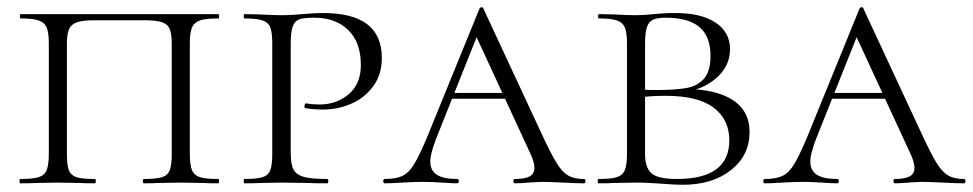

<svg xmlns="http://www.w3.org/2000/svg" viewBox="-20 -507 2690 531"><path d="M36 -12Q71 -12 87 -17Q103 -22 109 -36.5Q115 -51 115 -81V-387Q115 -417 109 -431Q103 -445 87 -450.5Q71 -456 37 -456Q35 -456 35 -462Q35 -468 37 -468H584Q586 -468 586 -462Q586 -456 584 -456Q549 -456 533 -450.5Q517 -445 511 -431Q505 -417 505 -387V-81Q505 -51 511 -36.5Q517 -22 533 -17Q549 -12 584 -12Q586 -12 586 -6Q586 0 584 0Q556 0 540 -1L481 -2L420 -1Q405 0 378 0Q375 0 375 -6Q375 -12 378 -12Q412 -12 428 -17Q444 -22 449.5 -36.5Q455 -51 455 -81V-385Q455 -413 449.5 -426.5Q444 -440 428 -445.5Q412 -451 378 -451H242Q209 -451 193 -445.5Q177 -440 171 -426.5Q165 -413 165 -385V-81Q165 -50 170.5 -36Q176 -22 191.5 -17Q207 -12 242 -12Q245 -12 245 -6Q245 0 242 0Q215 0 200 -1L139 -2L80 -1Q64 0 36 0Q34 0 34 -6Q34 -12 36 -12Z M885 -12Q888 -12 888 -6Q888 0 885 0Q850 0 831 -1L759 -2L700 -1Q684 0 656 0Q654 0 654 -6Q654 -12 656 -12Q690 -12 706 -17Q722 -22 727.5 -36.5Q733 -51 733 -81V-387Q733 -417 727.5 -431Q722 -445 706 -450.5Q690 -456 656 -456Q654 -456 654 -462Q654 -468 656 -468L700 -467Q736 -465 758 -465Q775 -465 790.5 -466Q806 -467 818 -468Q848 -471 874 -471Q1036 -471 1036 -347Q1036 -300 1011.5 -267.5Q987 -235 950 -219.5Q913 -204 874 -204Q845 -204 825 -208Q822 -208 822 -213Q822 -216 823.5 -219Q825 -222 827 -221Q845 -218 863 -218Q911 -218 944.5 -246.5Q978 -275 978 -327Q978 -390 943 -424Q908 -458 850 -458Q822 -458 809 -454Q796 -450 790 -435Q784 -420 784 -385V-85Q784 -53 791.5 -38.5Q799 -24 819.5 -18Q840 -12 885 -12Z M1230 -250H1412L1419 -234H1214ZM1595 0Q1577 0 1537 -2Q1499 -4 1481 -4Q1467 -4 1441 -2Q1417 0 1404 0Q1400 0 1400 -6Q1400 -12 1404 -12Q1431 -12 1444.5 -19Q1458 -26 1458 -43Q1458 -59 1446 -84L1288 -426L1310 -434L1186 -123Q1170 -81 1170 -61Q1170 -35 1188.5 -23.5Q1207 -12 1244 -12Q1249 -12 1249 -6Q1249 0 1244 0Q1229 0 1203 -2Q1175 -4 1151 -4Q1126 -4 1092 -2Q1062 0 1044 0Q1040 0 1040 -6Q1040 -12 1044 -12Q1075 -12 1093 -20.5Q1111 -29 1126 -54Q1141 -79 1163 -132L1306 -483Q1308 -487 1312 -487Q1316 -487 1317 -483L1478 -137Q1504 -81 1519.5 -56Q1535 -31 1551.5 -21.5Q1568 -12 1595 -12Q1599 -12 1599 -6Q1599 0 1595 0Z M2053 -142Q2053 -77 2001.5 -36.5Q1950 4 1869 4Q1844 4 1809 1Q1796 0 1777.5 -1Q1759 -2 1737 -2L1680 -1Q1663 0 1635 0Q1633 0 1633 -6Q1633 -12 1635 -12Q1670 -12 1686 -17Q1702 -22 1708 -36.5Q1714 -51 1714 -81V-387Q1714 -417 1708 -431Q1702 -445 1686 -450.5Q1670 -456 1636 -456Q1634 -456 1634 -462Q1634 -468 1636 -468L1680 -467Q1716 -465 1737 -465Q1762 -465 1789 -468Q1799 -469 1813.5 -470Q1828 -471 1848 -471Q1919 -471 1959 -444.5Q1999 -418 1999 -371Q1999 -325 1962 -292Q1925 -259 1867 -251L1902 -260Q1974 -255 2013.5 -225.5Q2053 -196 2053 -142ZM1764 -385V-256L1743 -261Q1760 -258 1791 -258Q1847 -258 1878 -263.5Q1909 -269 1927 -289.5Q1945 -310 1945 -352Q1945 -407 1914 -432.5Q1883 -458 1822 -458Q1798 -458 1786 -452.5Q1774 -447 1769 -431.5Q1764 -416 1764 -385ZM1997 -119Q1997 -176 1954 -209Q1911 -242 1821 -242Q1770 -242 1743 -236L1764 -243V-81Q1764 -43 1782 -27.5Q1800 -12 1852 -12Q1997 -12 1997 -119Z M2281 -250H2463L2470 -234H2265ZM2646 0Q2628 0 2588 -2Q2550 -4 2532 -4Q2518 -4 2492 -2Q2468 0 2455 0Q2451 0 2451 -6Q2451 -12 2455 -12Q2482 -12 2495.5 -19Q2509 -26 2509 -43Q2509 -59 2497 -84L2339 -426L2361 -434L2237 -123Q2221 -81 2221 -61Q2221 -35 2239.5 -23.5Q2258 -12 2295 -12Q2300 -12 2300 -6Q2300 0 2295 0Q2280 0 2254 -2Q2226 -4 2202 -4Q2177 -4 2143 -2Q2113 0 2095 0Q2091 0 2091 -6Q2091 -12 2095 -12Q2126 -12 2144 -20.5Q2162 -29 2177 -54Q2192 -79 2214 -132L2357 -483Q2359 -487 2363 -487Q2367 -487 2368 -483L2529 -137Q2555 -81 2570.5 -56Q2586 -31 2602.5 -21.5Q2619 -12 2646 -12Q2650 -12 2650 -6Q2650 0 2646 0Z"/></svg>

Font: Cormorant SC Light
Style: Regular
Weight: 300
Designer: Christian Thalmann (Catharsis Fonts)
Foundry: Catharsis Fonts
Version: Version 4.000